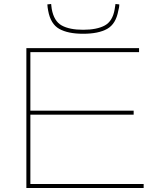

<svg xmlns="http://www.w3.org/2000/svg" viewBox="-20 -941 780 961"><path d="M112 0V-700H676V-680H132V-387H649V-367H132V-20H699V0ZM396 -772Q320 -772 276.5 -796.5Q233 -821 221 -888Q218 -903 217 -919L236 -921Q237 -914 237.5 -907.5Q238 -901 239 -896Q250 -835 289 -813.5Q328 -792 396 -792Q465 -792 504.5 -813.5Q544 -835 554 -895Q555 -902 556 -908Q557 -914 558 -921L577 -919Q577 -910 575.5 -902Q574 -894 572 -887Q560 -821 516.5 -796.5Q473 -772 396 -772Z"/></svg>

Font: Georama Extended Thin
Style: Regular
Weight: 100
Width: 7
Designer: Jean-Baptiste Levee
Foundry: Production Type
Version: Version 1.000